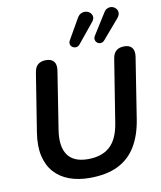

<svg xmlns="http://www.w3.org/2000/svg" viewBox="-101 -1033 940 1123"><g transform="rotate(-10 369.0 -471.5)"><path d="M341 10Q274 10 220.5 -9.5Q167 -29 131.5 -68.5Q96 -108 82.5 -167.5Q69 -227 82 -307L137 -653Q142 -684 159.5 -698.5Q177 -713 207 -713Q239 -713 253.5 -695Q268 -677 263 -642L209 -298Q194 -201 229.5 -150.5Q265 -100 350 -100Q432 -100 479.5 -142.5Q527 -185 542 -277L602 -653Q607 -684 624.5 -698.5Q642 -713 672 -713Q703 -713 717.5 -695Q732 -677 727 -642L670 -279Q655 -185 615.5 -120.5Q576 -56 508.5 -23Q441 10 341 10ZM417 -770Q407 -758 395 -757Q383 -756 373.5 -762Q364 -768 361 -779Q358 -790 365 -803L435 -925Q445 -942 459.5 -948Q474 -954 488.5 -951Q503 -948 512.5 -938Q522 -928 523 -914.5Q524 -901 511 -885ZM564 -769Q554 -757 542 -756Q530 -755 521 -761.5Q512 -768 509 -779.5Q506 -791 514 -804L592 -928Q602 -945 616.5 -950Q631 -955 644 -951Q657 -947 665.5 -936.5Q674 -926 674 -912Q674 -898 661 -882Z"/></g></svg>

Font: Nunito ExtraLight
Style: Italic
Weight: 200
Italic angle: -9°
Designer: Vernon Adams
Foundry: Vernon Adams
Version: Version 3.602